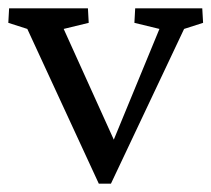

<svg xmlns="http://www.w3.org/2000/svg" viewBox="-24 -440 511 464"><path d="M214.8 3.9 42 -370.1 -3.9 -384.8 -2 -419.9H188.5L190.4 -384.8L129.9 -370.1L251 -102.5L361.3 -370.1L300.8 -384.8L302.7 -419.9H464.8L466.8 -384.8L420.9 -370.1L244.1 3.9Z"/></svg>

Font: Crimson Pro
Style: Regular
Weight: 400
Designer: Jacques Le Bailly
Foundry: Baron von Fonthausen
Version: Version 1.003